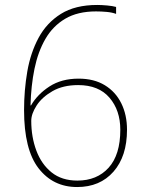

<svg xmlns="http://www.w3.org/2000/svg" viewBox="-20 -837 591 774"><path d="M291 -83Q194 -83 135.5 -158.5Q77 -234 77 -393Q77 -473 90 -548.5Q103 -624 135.5 -684.5Q168 -745 225.5 -781Q283 -817 372 -817Q389 -817 411.5 -815Q434 -813 448 -809V-781Q432 -787 410 -789Q388 -791 367 -791Q293 -791 243 -761.5Q193 -732 163 -680Q133 -628 119 -559.5Q105 -491 103 -412H105Q131 -457 179.5 -488.5Q228 -520 297 -520Q359 -520 402.5 -493.5Q446 -467 469 -420.5Q492 -374 492 -314Q492 -207 437.5 -145Q383 -83 291 -83ZM292 -109Q371 -109 418 -161Q465 -213 465 -314Q465 -392 421.5 -443Q378 -494 295 -494Q234 -494 191.5 -469.5Q149 -445 127.5 -411.5Q106 -378 106 -350Q106 -285 126.5 -230Q147 -175 188 -142Q229 -109 292 -109Z"/></svg>

Font: Noto Sans Oriya UI Thin
Style: Regular
Weight: 100
Designer: Amélie Bonet and Sol Matas
Foundry: Google LLC
Version: Version 2.000